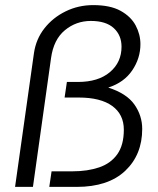

<svg xmlns="http://www.w3.org/2000/svg" viewBox="-20 -732 619 752"><path d="M39 0 113 -524Q121 -579 154 -621Q187 -663 237 -687.5Q287 -712 345 -712Q412 -712 452.5 -689.5Q493 -667 511.5 -632Q530 -597 530 -559Q530 -504 498 -456.5Q466 -409 404 -389Q476 -366 506.5 -322.5Q537 -279 537 -227Q537 -126 470.5 -63Q404 0 280 0H173L182 -61H264Q323 -61 368.5 -76.5Q414 -92 439.5 -128Q465 -164 465 -224Q465 -284 419.5 -317Q374 -350 288 -350H233L242 -411H285Q365 -411 410.5 -449.5Q456 -488 456 -549Q456 -594 425.5 -622Q395 -650 336 -650Q278 -650 234 -613.5Q190 -577 180 -505L109 0Z"/></svg>

Font: Host Grotesk Light
Style: Italic
Weight: 300
Italic angle: -8°
Designer: Doğukan Karapınar based on Poppins by Indian Type Foundry, Jonny Pinhorn
Foundry: Element Type
Version: Version 1.001; ttfautohint (v1.8.4.7-5d5b)